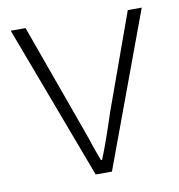

<svg xmlns="http://www.w3.org/2000/svg" viewBox="-66 -591 608 651"><g transform="rotate(-10 238.5 -265.0)"><path d="M13 -530H64L184 -197L212 -119Q214 -114 219 -97L238 -45H242Q265 -101 296 -197L416 -530H464L268 0H212Z"/></g></svg>

Font: Merged Yaku Han JP ExtraLight
Style: Regular
Weight: 250
Designer: Ryoko NISHIZUKA 西塚涼子 (kana, bopomofo & ideographs); Paul D. Hunt (Latin, Greek & Cyrillic); Sandoll Communications 산돌커뮤니
Foundry: Adobe
Version: Version 2.004